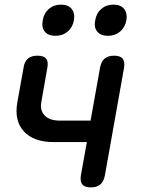

<svg xmlns="http://www.w3.org/2000/svg" viewBox="-20 -801 640 831"><path d="M373 10Q347 10 336.5 -2.5Q326 -15 330 -42L356 -186H213Q126 -186 83.5 -232Q41 -278 55 -358L82 -508Q86 -535 101 -547.5Q116 -560 142 -560Q169 -560 179.5 -547.5Q190 -535 185 -508L159 -360Q152 -323 173.5 -301Q195 -279 238 -279H372L413 -508Q418 -535 433 -547.5Q448 -560 474 -560Q500 -560 510.5 -547.5Q521 -535 517 -508L434 -42Q429 -15 414 -2.5Q399 10 373 10ZM447 -646Q416 -646 401 -664Q386 -682 392 -713Q397 -744 418.5 -762.5Q440 -781 471 -781Q502 -781 517 -762.5Q532 -744 527 -713Q521 -682 499.5 -664Q478 -646 447 -646ZM220 -646Q189 -646 174 -664Q159 -682 165 -713Q170 -744 191.5 -762.5Q213 -781 244 -781Q275 -781 290 -762.5Q305 -744 300 -713Q294 -682 272.5 -664Q251 -646 220 -646Z"/></svg>

Font: Maple Mono Medium
Style: Italic
Weight: 500
Italic angle: -10°
Monospace: yes
Designer: subframe7536
Version: Version 7.000